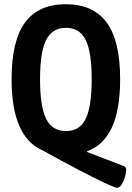

<svg xmlns="http://www.w3.org/2000/svg" viewBox="-20 -727 624 911"><path d="M535 164Q526 164 480 142.5Q434 121 358 81.5Q282 42 183 -13Q35 -76 35 -351Q35 -534 99 -620.5Q163 -707 292 -707Q422 -707 486 -620.5Q550 -534 550 -351Q550 -207 511 -122.5Q472 -38 393 -9V-6L562 59Q572 62 575.5 67Q579 72 579 78Q579 90 573.5 110.5Q568 131 558 147.5Q548 164 535 164ZM293 -105Q358 -105 386.5 -163Q415 -221 415 -351Q415 -480 386.5 -537.5Q358 -595 293 -595Q228 -595 199 -537.5Q170 -480 170 -351Q170 -221 199 -163Q228 -105 293 -105Z"/></svg>

Font: Asap Condensed SemiBold
Style: Regular
Weight: 600
Width: 3
Designer: Pablo Cosgaya
Foundry: Omnibus-Type
Version: Version 3.001; ttfautohint (v1.8.4.7-5d5b)